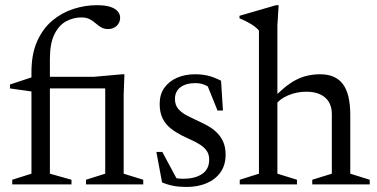

<svg xmlns="http://www.w3.org/2000/svg" viewBox="-20 -730 1492 760"><path d="M424.5 -380H124L104.5 -368L19.5 -380V-395.5L111.5 -426H128H351.5L463.5 -436H472.5L469.5 -355V-42.5L547 -18.5V0H320.5V-18.5L396.5 -42.5V-400.5ZM177.5 -42.5 263 -18.5V0H28.5V-18.5L104.5 -42.5V-444.5Q104.5 -516 127 -566.5Q149.5 -617 187.2 -648.5Q225 -680 271 -694.8Q317 -709.5 363.5 -709.5Q397 -709.5 417 -702.8Q437 -696 446.2 -684.8Q455.5 -673.5 455.5 -660.5Q455.5 -647 449.2 -636.8Q443 -626.5 432.2 -620.8Q421.5 -615 408.5 -615Q391.5 -615 380 -622Q368.5 -629 358.2 -638Q348 -647 335 -654Q322 -661 302 -661Q270.5 -661 242 -645.8Q213.5 -630.5 195.5 -594.5Q177.5 -558.5 177.5 -496.5Z M752 -436Q780 -436 803 -430.5Q826 -425 855 -410.5L862.5 -292.5H841L792 -414L826 -372Q807.5 -386.5 790.8 -393.8Q774 -401 753.5 -401Q716 -401 694.2 -384.5Q672.5 -368 672.5 -338.5Q672.5 -314 686 -298.5Q699.5 -283 721.5 -271.8Q743.5 -260.5 768.5 -249Q787.5 -240.5 806 -229.8Q824.5 -219 839.5 -204Q854.5 -189 863.8 -168Q873 -147 873 -117.5Q873 -76.5 852.8 -48Q832.5 -19.5 797.8 -4.8Q763 10 718.5 10Q689.5 10 666.8 5.8Q644 1.5 621.5 -8L599 -128.5H622.5L689.5 -4L628.5 -43Q647.5 -34 660.2 -29.5Q673 -25 683.5 -23.8Q694 -22.5 705 -22.5Q752.5 -22.5 780.2 -41.5Q808 -60.5 808 -98Q808 -119 798.2 -133Q788.5 -147 772.2 -157.2Q756 -167.5 737 -176Q718 -184.5 700 -193.5Q676 -206 656 -221.5Q636 -237 624 -260.5Q612 -284 612 -319Q612 -356 630.2 -382Q648.5 -408 680.2 -422Q712 -436 752 -436Z M1216 -18.5 1293.5 -42.5V-279Q1293.5 -306 1282 -325.8Q1270.5 -345.5 1248 -356.2Q1225.5 -367 1193 -367Q1153.5 -367 1119.8 -352.2Q1086 -337.5 1073 -317L1053.5 -333Q1080 -361.5 1103.8 -381.2Q1127.5 -401 1150.2 -413Q1173 -425 1197 -430.5Q1221 -436 1247.5 -436Q1308 -436 1337.2 -397.2Q1366.5 -358.5 1366.5 -274.5V-42.5L1443.5 -18.5V0H1216ZM1155.5 0H929V-18.5L1005 -42.5V-609Q998.5 -617 988 -625Q977.5 -633 962.5 -641.2Q947.5 -649.5 928 -657.5V-667.5L1073 -709.5H1083L1078 -629.5V-42.5L1155.5 -18.5Z"/></svg>

Font: Newsreader 16pt
Style: Regular
Weight: 400
Designer: Hugues Gentile
Foundry: Production Type
Version: Version 1.003